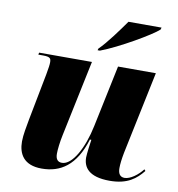

<svg xmlns="http://www.w3.org/2000/svg" viewBox="-84 -833 855 920"><g transform="rotate(10 343.0 -373.0)"><path d="M347 -604 345 -596H356C442 -628 593 -716 625 -746L628 -756H467C436 -712 385 -641 347 -604ZM510 10C597 10 638 -25 671 -66L665 -73C643 -44 606 -16 578 -16C557 -16 546 -30 546 -58C546 -78 549 -103 555 -134L639 -536H455L392 -235C370 -128 321 -35 270 -35C250 -35 239 -47 239 -74C239 -94 243 -131 251 -168L328 -536H71L69 -526H93C128 -526 131 -517 131 -499C131 -488 129 -473 123 -440L79 -212C73 -178 64 -135 64 -103C64 -43 91 9 179 9C270 9 343 -37 383 -168H390C388 -158 380 -96 380 -81C380 -34 407 10 510 10Z"/></g></svg>

Font: Noto Serif Display SemiCondensed Black
Style: Italic
Weight: 900
Width: 4
Italic angle: -12°
Designer: Monotype Design Team
Foundry: Monotype Imaging Inc.
Version: Version 2.009